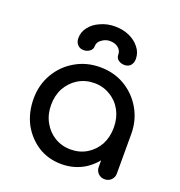

<svg xmlns="http://www.w3.org/2000/svg" viewBox="-140 -898 954 1020"><g transform="rotate(20 337.5 -388.5)"><path d="M318.4 3.9Q245.1 3.9 186.5 -32.2Q128.9 -69.3 94.7 -130.9Q61.5 -194.3 61.5 -273.4Q61.5 -351.6 98.6 -415Q134.8 -477.5 197.3 -513.7Q259.8 -550.8 337.9 -550.8Q416 -550.8 477.5 -514.6Q540 -477.5 576.2 -415Q613.3 -351.6 613.3 -273.4Q599.6 -273.4 574.2 -273.4Q574.2 -194.3 540 -131.8Q506.8 -69.3 449.2 -32.2Q390.6 3.9 318.4 3.9ZM337.9 -85.9Q388.7 -85.9 428.7 -110.4Q468.8 -134.8 492.2 -176.8Q514.6 -219.7 514.6 -273.4Q514.6 -327.1 492.2 -369.1Q468.8 -412.1 428.7 -435.5Q388.7 -460.9 337.9 -460.9Q288.1 -460.9 247.1 -436.5Q207 -412.1 182.6 -369.1Q160.2 -327.1 160.2 -273.4Q160.2 -219.7 183.6 -177.7Q207 -134.8 247.1 -110.4Q288.1 -85.9 337.9 -85.9ZM561.5 1Q540 1 525.4 -13.7Q510.7 -28.3 510.7 -49.8Q510.7 -100.6 510.7 -203.1Q515.6 -229.5 530.3 -308.6Q550.8 -299.8 613.3 -273.4Q613.3 -216.8 613.3 -49.8Q613.3 -28.3 598.6 -13.7Q584 1 561.5 1ZM222.7 -605.5Q201.2 -605.5 188.5 -619.1Q174.8 -633.8 174.8 -656.2Q174.8 -692.4 197.3 -719.7Q218.8 -748 255.9 -763.7Q293 -781.2 337.9 -781.2Q382.8 -781.2 419.9 -764.6Q456.1 -748 477.5 -719.7Q500 -692.4 500 -656.2Q500 -633.8 487.3 -619.1Q474.6 -605.5 453.1 -605.5Q433.6 -605.5 418.9 -616.2Q404.3 -627 404.3 -646.5Q404.3 -668.9 386.7 -683.6Q369.1 -699.2 337.9 -699.2Q314.5 -699.2 293 -683.6Q271.5 -668.9 271.5 -646.5Q271.5 -627 255.9 -616.2Q241.2 -605.5 222.7 -605.5Z"/></g></svg>

Font: Abed
Style: Bold
Weight: 700
Designer: Johan Aakerlund
Version: Version 3.105